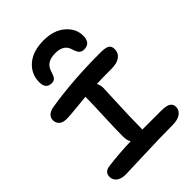

<svg xmlns="http://www.w3.org/2000/svg" viewBox="-254 -1019 1115 1115"><g transform="rotate(-45 304.0 -461.5)"><path d="M317.9 -905.8Q399.4 -905.8 449.2 -863.5Q499 -821.3 499 -762.2Q499 -701.2 446.8 -701.2Q427.7 -701.2 417 -711.4Q406.2 -721.7 397.9 -749Q383.3 -805.2 313 -805.2Q275.4 -805.2 252.9 -791.5Q230.5 -777.8 221.2 -748Q212.4 -718.3 202.9 -707Q193.4 -695.8 174.8 -695.8Q127 -695.8 127 -751Q127 -817.9 177.2 -861.8Q227.5 -905.8 317.9 -905.8ZM104 -17.1Q67.4 -17.1 47.1 -33Q26.9 -48.8 26.9 -74.2Q26.9 -113.8 71.8 -119.1Q158.7 -130.4 259.8 -133.8Q248 -153.3 248 -185.1Q248 -244.1 252.4 -347.2Q256.8 -450.2 256.8 -486.8V-502Q227.1 -499.5 171.9 -493.7Q116.7 -487.8 88.9 -487.8Q58.1 -487.8 42.5 -502.2Q26.9 -516.6 26.9 -540Q26.9 -559.6 41.7 -573.5Q56.6 -587.4 85 -591.8Q271.5 -622.1 499 -622.1Q541 -622.1 557.1 -612.3Q573.2 -602.5 573.2 -578.1Q573.2 -545.4 548.3 -527.6Q523.4 -509.8 481 -509.8Q392.1 -509.8 356.9 -507.8Q367.2 -486.3 367.2 -465.8Q367.2 -446.3 362.1 -340.1Q356.9 -233.9 356.9 -152.8Q356.9 -139.6 355 -133.8H509.8Q554.2 -133.8 571 -122.1Q587.9 -110.4 587.9 -88.9Q587.9 -61.5 564.7 -44.7Q541.5 -27.8 497.1 -27.8Q394 -27.8 261.2 -22.5Q128.4 -17.1 104 -17.1Z"/></g></svg>

Font: Shantell Sans Irregular Bouncy
Style: Regular
Weight: 500
Designer: Stephen Nixon, Anya Danilova, Shantell Martin
Foundry: Arrow Type
Version: Version 1.006;[9816181b4]